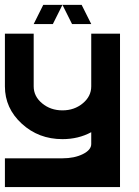

<svg xmlns="http://www.w3.org/2000/svg" viewBox="-20 -762 567 782"><path d="M468.8 0H0V-117.2H234.4Q282.7 -117.2 317.4 -134.3Q351.6 -151.4 351.6 -175.3V-223.6Q299.3 -195.3 234.4 -195.3Q137.2 -195.3 68.6 -258.3Q0 -321.3 0 -410.2V-625H117.2V-410.2Q117.2 -369.6 151.6 -341.1Q186 -312.5 234.4 -312.5Q282.7 -312.5 317.1 -341.1Q351.6 -369.6 351.6 -410.2V-625H468.8ZM234.4 -742.2 195.3 -664.1H117.2L156.2 -742.2ZM312.5 -742.2 351.6 -664.1H273.4L234.4 -742.2Z"/></svg>

Font: Leporid
Style: Regular
Weight: 400
Designer: GGBotNet
Foundry: GGBotNet
Version: 1.00